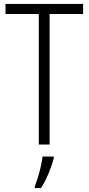

<svg xmlns="http://www.w3.org/2000/svg" viewBox="-20 -734 450 975"><path d="M232 0H177V-663H8V-714H402V-663H232ZM253 70Q244 105 226.5 147Q209 189 188 221H157V211Q164 194 172.5 166.5Q181 139 187.5 110Q194 81 196 61H253Z"/></svg>

Font: Noto Sans Georgian Condensed Light
Style: Regular
Weight: 300
Width: 3
Designer: Monotype Design Team, Akaki Razmadze
Foundry: Google LLC
Version: Version 2.005; ttfautohint (v1.8.4.7-5d5b)